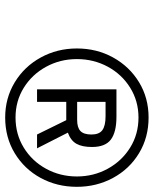

<svg xmlns="http://www.w3.org/2000/svg" viewBox="52 -796 580 723"><g transform="rotate(90 341.5 -434.0)"><path d="M162 -434Q162 -509 196 -570.5Q230 -632 289 -668Q348 -704 422 -704Q497 -704 556.5 -668Q616 -632 649.5 -570Q683 -508 683 -434Q683 -359 649.5 -297.5Q616 -236 556.5 -200Q497 -164 422 -164Q349 -164 289.5 -200Q230 -236 196 -298Q162 -360 162 -434ZM644 -434Q644 -497 615 -550Q586 -603 535.5 -634.5Q485 -666 422 -666Q360 -666 309.5 -634.5Q259 -603 230.5 -550Q202 -497 202 -434Q202 -371 231 -318Q260 -265 310 -234Q360 -203 422 -203Q485 -203 535.5 -234Q586 -265 615 -318Q644 -371 644 -434ZM316 -583H419Q477 -583 505 -562Q533 -541 533 -491Q533 -454 521 -432.5Q509 -411 479 -400L538 -284H486L432 -394H363V-284H316ZM431 -435Q460 -435 473 -447.5Q486 -460 486 -489Q486 -518 469.5 -530Q453 -542 417 -542H363V-435Z"/></g></svg>

Font: Cairo Light
Style: Italic
Weight: 300
Italic angle: -13°
Designer: Mohamed Gaber, Accademia di Belle Arti di Urbino and others
Foundry: Kief Type Foundry, Accademia di Belle Arti di Urbino and others
Version: Version 3.011